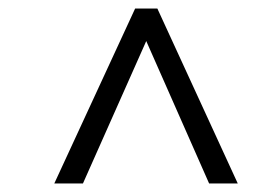

<svg xmlns="http://www.w3.org/2000/svg" viewBox="-20 -690 639 449"><path d="M107 -261 296 -670H348L536 -261H469L322 -594L174 -261Z"/></svg>

Font: Junicode
Style: Italic
Weight: 400
Italic angle: -11°
Designer: Peter S. Baker
Version: Version 2.100; ttfautohint (v1.8.4)